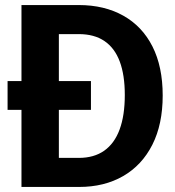

<svg xmlns="http://www.w3.org/2000/svg" viewBox="-20 -740 692 760"><path d="M10 -305V-419H340V-305ZM151 0V-115H292Q352 -115 392.5 -143.5Q433 -172 453.5 -227.5Q474 -283 474 -364Q474 -443 454 -496.5Q434 -550 393.5 -577.5Q353 -605 292 -605H158V-720H292Q393 -720 468 -678Q543 -636 583.5 -556Q624 -476 624 -362Q624 -248 583 -167Q542 -86 467.5 -43Q393 0 293 0ZM65 0V-720H213V0Z"/></svg>

Font: Instrument Sans SemiCondensed
Style: Bold
Weight: 700
Width: 4
Designer: Rodrigo Fuenzalida
Foundry: fragTYPE
Version: Version 1.000;gftools[0.9.28]